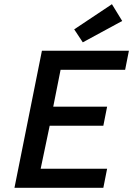

<svg xmlns="http://www.w3.org/2000/svg" viewBox="-20 -896 640 916"><path d="M49 0 180 -654H595L577 -563H269L234 -387H491L473 -296H217L174 -91H491L473 0ZM375 -694 334 -756 514 -876 563 -796Z"/></svg>

Font: Source Code Pro SemiBold
Style: Italic
Weight: 600
Italic angle: -11°
Monospace: yes
Designer: Paul D. Hunt, Teo Tuominen
Foundry: Adobe Systems Incorporated
Version: Version 1.016;hotconv 1.0.116;makeotfexe 2.5.65601